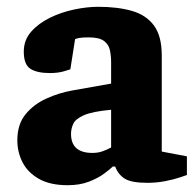

<svg xmlns="http://www.w3.org/2000/svg" viewBox="-20 -531 574 565"><path d="M179 14Q127 14 94 -5Q61 -24 46 -54Q31 -84 31 -118Q31 -165 55 -194.5Q79 -224 116.5 -241Q154 -258 194 -265L307 -285V-348Q307 -366 303.5 -383Q300 -400 286 -410.5Q272 -421 241 -421Q223 -421 214.5 -419.5Q206 -418 201 -416L187 -327Q185 -326 167.5 -321Q150 -316 127 -316Q89 -316 69.5 -328.5Q50 -341 50 -379Q50 -413 71.5 -437.5Q93 -462 126.5 -478.5Q160 -495 198 -503Q236 -511 269 -511Q326 -511 368 -499Q410 -487 433 -456Q456 -425 456 -368V-85L530 -71V-16Q527 -15 509.5 -9Q492 -3 466.5 2Q441 7 414 7Q367 7 347.5 -5Q328 -17 319 -41H312Q305 -34 287 -20.5Q269 -7 242 3.5Q215 14 179 14ZM252 -81Q268 -81 281 -85.5Q294 -90 307 -97V-208Q252 -203 227 -192Q202 -181 195.5 -166.5Q189 -152 189 -137Q189 -81 252 -81Z"/></svg>

Font: Faustina ExtraBold
Style: Regular
Weight: 800
Designer: Alfonso Garcia
Foundry: http://www.omnibus-type.com
Version: Version 1.200